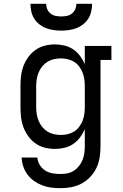

<svg xmlns="http://www.w3.org/2000/svg" viewBox="-20 -770 640 1003"><path d="M296 213Q272 213 248 210Q224 207 201.5 198.5Q179 190 159 176Q139 162 124.5 143Q110 124 102 100.5Q94 77 93 53H175Q177 74 188 92Q199 110 216.5 121Q234 132 255 135.5Q276 139 296 139Q314 139 332 135.5Q350 132 365.5 122Q381 112 392.5 97.5Q404 83 411 66Q418 49 420.5 31Q423 13 423 -5V-95Q413 -72 398 -52Q383 -32 362.5 -18Q342 -4 317 2Q292 8 267 8Q241 8 214.5 1.5Q188 -5 166 -20.5Q144 -36 128 -58Q112 -80 102.5 -105Q93 -130 90 -156.5Q87 -183 87 -210V-320Q87 -347 90 -373.5Q93 -400 102.5 -425Q112 -450 128 -472Q144 -494 166 -509.5Q188 -525 214.5 -531.5Q241 -538 267 -538Q292 -538 317 -532Q342 -526 362.5 -512Q383 -498 398 -478Q413 -458 423 -435V-530H562V-457H505V-5Q505 24 500.5 52.5Q496 81 484 106.5Q472 132 452 153.5Q432 175 407 188.5Q382 202 353.5 207.5Q325 213 296 213ZM299 -65Q317 -65 335 -69.5Q353 -74 368 -83.5Q383 -93 394 -108Q405 -123 411.5 -139.5Q418 -156 420.5 -174Q423 -192 423 -210V-320Q423 -338 420.5 -356Q418 -374 411.5 -390.5Q405 -407 394 -422Q383 -437 368 -446.5Q353 -456 335 -460.5Q317 -465 299 -465Q281 -465 262.5 -461Q244 -457 228.5 -447.5Q213 -438 201 -423.5Q189 -409 182 -392Q175 -375 172 -356.5Q169 -338 169 -320V-210Q169 -192 172 -173.5Q175 -155 182 -138Q189 -121 201 -106.5Q213 -92 228.5 -82.5Q244 -73 262.5 -69Q281 -65 299 -65ZM300 -610Q280 -610 259.5 -613Q239 -616 220.5 -623Q202 -630 185.5 -643Q169 -656 158.5 -673Q148 -690 143.5 -710Q139 -730 139 -750H221Q221 -735 227 -721.5Q233 -708 244.5 -699Q256 -690 270.5 -687Q285 -684 300 -684Q315 -684 329.5 -687Q344 -690 355.5 -699Q367 -708 373 -721.5Q379 -735 379 -750H461Q461 -730 456.5 -710Q452 -690 441.5 -673Q431 -656 414.5 -643Q398 -630 379.5 -623Q361 -616 340.5 -613Q320 -610 300 -610Z"/></svg>

Font: Iosevka Curly Slab Extended
Style: Regular
Weight: 400
Width: 7
Monospace: yes
Designer: Belleve Invis
Foundry: Belleve Invis
Version: Version 11.1.0; ttfautohint (v1.8.3)